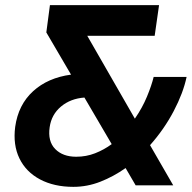

<svg xmlns="http://www.w3.org/2000/svg" viewBox="-20 -720 747 746"><path d="M265 6Q190 6 135.5 -23Q81 -52 55.5 -104.5Q30 -157 39 -227Q51 -313 108.5 -365.5Q166 -418 256 -430L160 -594L174 -700H598L581 -581H319L504 -259Q533 -301 551 -344.5Q569 -388 577 -421H705Q692 -359 655 -288.5Q618 -218 563 -156L653 0H507L468 -67Q421 -34 370 -14Q319 6 265 6ZM173 -226Q165 -171 194.5 -141Q224 -111 276 -111Q315 -111 349.5 -124.5Q384 -138 414 -160L308 -341Q254 -337 217 -306Q180 -275 173 -226Z"/></svg>

Font: Host Grotesk ExtraBold
Style: Italic
Weight: 800
Italic angle: -8°
Designer: Doğukan Karapınar
Foundry: Element Type
Version: Version 1.003; ttfautohint (v1.8.4.7-5d5b)